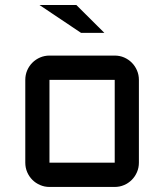

<svg xmlns="http://www.w3.org/2000/svg" viewBox="-20 -740 650 760"><path d="M529.8 -96.2Q529.8 -76.2 522.2 -58.6Q514.6 -41 501.7 -28.1Q488.8 -15.1 471.4 -7.6Q454.1 0 434.1 0H175.8Q156.2 0 138.7 -7.6Q121.1 -15.1 108.2 -28.1Q95.2 -41 87.6 -58.6Q80.1 -76.2 80.1 -96.2V-423.8Q80.1 -443.8 87.6 -461.4Q95.2 -479 108.2 -491.9Q121.1 -504.9 138.7 -512.5Q156.2 -520 175.8 -520H434.1Q454.1 -520 471.4 -512.5Q488.8 -504.9 501.7 -491.9Q514.6 -479 522.2 -461.4Q529.8 -443.8 529.8 -423.8ZM175.8 -423.8V-96.2H434.1V-423.8ZM393.1 -609.9H300.8L136.2 -720.2H282.2Z"/></svg>

Font: Aldrich
Style: Regular
Weight: 400
Designer: Matthew Desmond
Foundry: Matthew Desmond
Version: Version 1.002 2011